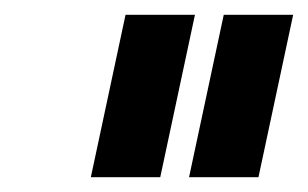

<svg xmlns="http://www.w3.org/2000/svg" viewBox="-20 -741 417 260"><path d="M103 -501 150 -721H244L197 -501ZM236 -501 283 -721H377L330 -501Z"/></svg>

Font: Raleway Thin SemiBold
Style: Italic
Weight: 600
Italic angle: -12°
Version: Version 4.026